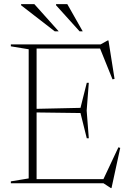

<svg xmlns="http://www.w3.org/2000/svg" viewBox="-20 -904 642 947"><path d="M418 -495.5 407.5 -358.5 418 -222H408L377 -346.5L149.5 -349.5V-367L377 -372L408 -495.5ZM545 -515 535 -512.5 470 -673.5 498 -664.5H122.5V-685H476L511 -704.5H515ZM484.5 -8.5 564 -177.5 573 -174.5 530 23.5H526.5L490.5 0H122.5V-20.5H510ZM33.5 0V-9.5L121.5 -24V-661L33.5 -675.5V-685H160.5V0ZM269.5 -749.5H250L84 -878V-883.5H149.5ZM388 -749.5H372.5L256.5 -878V-883.5H312Z"/></svg>

Font: Newsreader 36pt ExtraLight
Style: Regular
Weight: 250
Designer: Hugues Gentile
Foundry: Production Type
Version: Version 1.003